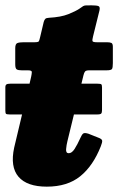

<svg xmlns="http://www.w3.org/2000/svg" viewBox="-44 -678 442 718"><path d="M-6 -365H66.5L72.5 -391Q75 -402.5 75 -408.8Q75 -415 60.5 -415H37.5Q25 -415 19 -418.2Q13 -421.5 13 -437.5V-497.5Q13 -514 21 -517Q29 -520 44 -520H85Q99.5 -520 101.5 -524Q103.5 -528 106 -539L119.5 -596Q122 -604.5 125.8 -607.8Q129.5 -611 139 -611.5Q184 -614 211.5 -625Q239 -636 253 -645.5Q262.5 -652.5 266.8 -655Q271 -657.5 277.5 -657.8Q284 -658 299 -658Q317.5 -658 324.2 -655.2Q331 -652.5 328 -639L304 -542Q300.5 -528.5 302 -524.2Q303.5 -520 319 -520H356Q367 -520 372.5 -517.5Q378 -515 378 -503V-442Q378 -425 374.8 -420Q371.5 -415 354 -415H289.5Q278 -415 274.2 -410.8Q270.5 -406.5 268 -396L260.5 -365H321Q332.5 -365 335 -362.5Q337.5 -360 337.5 -351V-266.5Q337.5 -257.5 334.8 -253.8Q332 -250 319.5 -250H232.5L208 -149.5Q204.5 -135.5 203.2 -120.2Q202 -105 213 -105Q224.5 -105 234.8 -120.8Q245 -136.5 257.5 -164Q262 -174.5 267 -178.5Q272 -182.5 286.5 -178L323 -163.5Q337 -158.5 338 -152.2Q339 -146 333 -131Q304 -57.5 256 -18.8Q208 20 131 20Q57 20 25.2 -17Q-6.5 -54 9 -126L38.5 -250H-7.5Q-19.5 -250 -21.8 -252.8Q-24 -255.5 -24 -265V-351Q-24 -359.5 -20 -362.2Q-16 -365 -6 -365Z"/></svg>

Font: Besley* Narrow Fatface
Style: Italic
Weight: 900
Width: 4
Italic angle: -13°
Designer: Owen Earl
Foundry: indestructible type*
Version: Version 3.000; ttfautohint (v1.8.3)